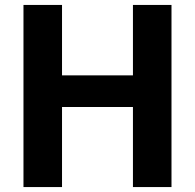

<svg xmlns="http://www.w3.org/2000/svg" viewBox="-20 -757 789 777"><path d="M75 0V-737H231V-452H518V-737H674V0H518V-324H231V0Z"/></svg>

Font: Tomorrow SemiBold
Style: Regular
Weight: 600
Designer: Tony de Marco, Monica Rizzolli
Foundry: Just in Type
Version: Version 2.002